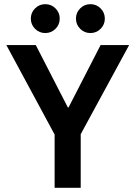

<svg xmlns="http://www.w3.org/2000/svg" viewBox="-20 -888 641 908"><path d="M238.3 0V-251.7L10 -675H149.2L300.8 -380H304.2L455.8 -675H590.8L361.7 -253.3V0ZM407.5 -731.7Q379.2 -731.7 359.2 -751.7Q339.2 -771.7 339.2 -800Q339.2 -828.3 359.2 -848.3Q379.2 -868.3 407.5 -868.3Q435.8 -868.3 455.8 -848.3Q475.8 -828.3 475.8 -800Q475.8 -771.7 455.8 -751.7Q435.8 -731.7 407.5 -731.7ZM194.2 -731.7Q165.8 -731.7 145.8 -751.7Q125.8 -771.7 125.8 -800Q125.8 -828.3 145.8 -848.3Q165.8 -868.3 194.2 -868.3Q222.5 -868.3 242.5 -848.3Q262.5 -828.3 262.5 -800Q262.5 -771.7 242.5 -751.7Q222.5 -731.7 194.2 -731.7Z"/></svg>

Font: Funnel Sans SemiBold
Style: Regular
Weight: 600
Designer: NORD ID, Kristian Moeller
Foundry: Dicotype
Version: Version 1.000